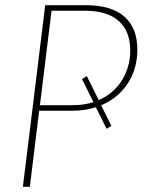

<svg xmlns="http://www.w3.org/2000/svg" viewBox="-20 -723 567 743"><path d="M362 -335.5Q390.5 -348 413 -367.2Q435.5 -386.5 451.2 -411.2Q467 -436 475.5 -465.5Q484 -495 484 -528Q484 -601.5 439.8 -641.5Q395.5 -681.5 308 -681.5H179.5L134.5 -316H262.5Q305.5 -316 341.5 -328L297.5 -417L316 -428.5ZM310.5 -703Q410.5 -703 461 -659Q511.5 -615 511.5 -531Q511.5 -493 501.8 -459.8Q492 -426.5 473.8 -399Q455.5 -371.5 429.5 -350.2Q403.5 -329 371.5 -315.5L411 -236L392.5 -224.5L351 -308Q330 -301.5 307.5 -298Q285 -294.5 260 -294.5H131.5L95.5 0H68.5L155 -703Z"/></svg>

Font: Lato ExtraLight
Style: Italic
Weight: 275
Italic angle: -7°
Designer: Lukasz Dziedzic with Adam Twardoch and Botio Nikoltchev
Foundry: tyPoland Lukasz Dziedzic
Version: Version 2.015; 2015-08-06; http://www.latofonts.com/